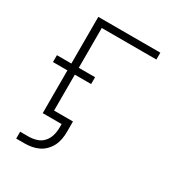

<svg xmlns="http://www.w3.org/2000/svg" viewBox="-165 -626 830 898"><g transform="rotate(30 250.0 -177.5)"><path d="M56 165V128H101Q123 128 144 121.5Q165 115 179.5 99Q194 83 200 62Q206 41 206 19V0H104V-231H26V-268H104V-520H439V-483H144V-268H232V-231H144V-37H246V19Q246 39 242.5 58.5Q239 78 230.5 95Q222 112 208 126.5Q194 141 176.5 149.5Q159 158 140 161.5Q121 165 101 165Z"/></g></svg>

Font: Zed Sans Extralight
Style: Regular
Weight: 200
Designer: Belleve Invis
Foundry: Belleve Invis
Version: Version 1.0.0; ttfautohint (v1.8.4)